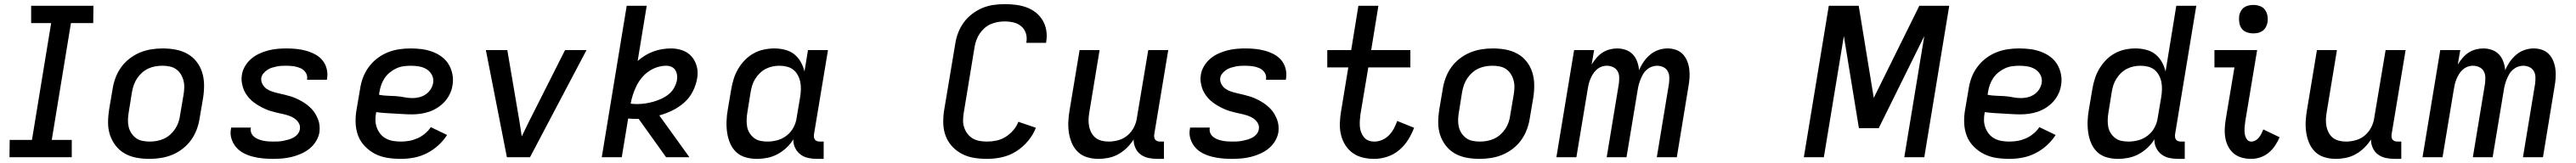

<svg xmlns="http://www.w3.org/2000/svg" viewBox="-20 -763 12490 791"><path d="M26 0 27 -84H135L228 -651H131V-735H433L432 -651H324L231 -84H328V0Z M705 8Q673 8 642.5 2.5Q612 -3 586 -17.5Q560 -32 541.5 -55.5Q523 -79 513.5 -107.5Q504 -136 504 -167.5Q504 -199 509 -231L526 -331Q530 -358 540 -385Q550 -412 567 -436Q584 -460 608 -478.5Q632 -497 658.5 -508Q685 -519 713 -523.5Q741 -528 768 -528Q800 -528 830.5 -522.5Q861 -517 887.5 -502.5Q914 -488 932.5 -464.5Q951 -441 960 -412.5Q969 -384 969.5 -352.5Q970 -321 965 -289L948 -189Q944 -162 934 -135Q924 -108 907 -84Q890 -60 866 -41.5Q842 -23 815.5 -12Q789 -1 760.5 3.5Q732 8 705 8ZM706 -76Q723 -76 740 -79Q757 -82 774 -89.5Q791 -97 805 -109.5Q819 -122 829 -137Q839 -152 845 -169Q851 -186 853 -203L870 -303Q873 -321 873.5 -338.5Q874 -356 869.5 -373Q865 -390 856 -404Q847 -418 833.5 -427.5Q820 -437 802.5 -440.5Q785 -444 767 -444Q750 -444 733 -441Q716 -438 699.5 -430.5Q683 -423 669 -410.5Q655 -398 645 -383Q635 -368 629 -351Q623 -334 620 -317L604 -217Q601 -199 600.5 -181.5Q600 -164 604 -147Q608 -130 617.5 -116Q627 -102 640 -92.5Q653 -83 670.5 -79.5Q688 -76 706 -76Z M1304 8Q1278 8 1253.5 5.5Q1229 3 1205.5 -3Q1182 -9 1161 -20Q1140 -31 1125 -48.5Q1110 -66 1102.5 -89.5Q1095 -113 1100 -138L1101 -144H1197L1196 -142Q1194 -129 1198.5 -118Q1203 -107 1212 -99.5Q1221 -92 1232 -87.5Q1243 -83 1255 -80.5Q1267 -78 1279 -77Q1291 -76 1304 -76Q1316 -76 1328.5 -76.5Q1341 -77 1353.5 -79.5Q1366 -82 1378.5 -85.5Q1391 -89 1403 -95.5Q1415 -102 1423.5 -112.5Q1432 -123 1434 -135Q1437 -152 1429 -165.5Q1421 -179 1409 -187.5Q1397 -196 1382.5 -201Q1368 -206 1352.5 -209.5Q1337 -213 1321.5 -216.5Q1306 -220 1291.5 -224.5Q1277 -229 1263 -235.5Q1249 -242 1236 -249.5Q1223 -257 1211 -266Q1199 -275 1189 -286Q1179 -297 1171 -310Q1163 -323 1158.5 -337.5Q1154 -352 1152 -367.5Q1150 -383 1153 -400Q1156 -421 1168 -441.5Q1180 -462 1198 -477.5Q1216 -493 1238 -503Q1260 -513 1281.5 -518.5Q1303 -524 1325.5 -526Q1348 -528 1369 -528Q1394 -528 1418 -525.5Q1442 -523 1465 -516.5Q1488 -510 1508.5 -499Q1529 -488 1543.5 -470.5Q1558 -453 1564 -429.5Q1570 -406 1566 -382L1565 -376H1469V-378Q1472 -396 1462.5 -410.5Q1453 -425 1437.5 -432Q1422 -439 1404.5 -441.5Q1387 -444 1369 -444Q1358 -444 1346 -443.5Q1334 -443 1322 -440.5Q1310 -438 1298.5 -434.5Q1287 -431 1276.5 -424Q1266 -417 1257.5 -407Q1249 -397 1247 -385Q1245 -369 1252.5 -355Q1260 -341 1272 -332.5Q1284 -324 1299 -319Q1314 -314 1329.5 -310.5Q1345 -307 1359.5 -303.5Q1374 -300 1389 -295.5Q1404 -291 1418 -284.5Q1432 -278 1445 -270.5Q1458 -263 1469.5 -254Q1481 -245 1491.5 -234Q1502 -223 1509.5 -210Q1517 -197 1522.5 -183Q1528 -169 1529.5 -153Q1531 -137 1529 -121Q1525 -98 1512 -77Q1499 -56 1480 -41Q1461 -26 1439 -16.5Q1417 -7 1394.5 -1.5Q1372 4 1349 6Q1326 8 1304 8Z M1924 8Q1891 8 1859 3Q1827 -2 1799.5 -16Q1772 -30 1750 -52.5Q1728 -75 1717 -103.5Q1706 -132 1704.5 -165Q1703 -198 1709 -231L1726 -331Q1730 -359 1740 -386Q1750 -413 1767.5 -437Q1785 -461 1809 -479.5Q1833 -498 1860.5 -509Q1888 -520 1916 -524Q1944 -528 1971 -528Q1999 -528 2025.5 -524.5Q2052 -521 2076.5 -512Q2101 -503 2122 -487.5Q2143 -472 2156 -450Q2169 -428 2174 -401.5Q2179 -375 2174 -348Q2171 -327 2161 -306.5Q2151 -286 2136 -269.5Q2121 -253 2101.5 -240.5Q2082 -228 2061.5 -221Q2041 -214 2019.5 -211Q1998 -208 1977 -208Q1955 -208 1933.5 -209.5Q1912 -211 1890.5 -212Q1869 -213 1847 -214.5Q1825 -216 1804 -219V-217Q1800 -198 1800.5 -179Q1801 -160 1807.5 -143Q1814 -126 1825 -112.5Q1836 -99 1852 -90.5Q1868 -82 1886.5 -79Q1905 -76 1924 -76Q1944 -76 1964 -79.5Q1984 -83 2003.5 -91.5Q2023 -100 2040 -114Q2057 -128 2069 -146L2148 -108Q2130 -80 2104.5 -57Q2079 -34 2049 -19Q2019 -4 1987 2Q1955 8 1924 8ZM1980 -287Q1996 -287 2012.5 -291Q2029 -295 2043.5 -304.5Q2058 -314 2067.5 -328.5Q2077 -343 2080 -359Q2084 -380 2075 -398Q2066 -416 2049.5 -426.5Q2033 -437 2012.5 -440.5Q1992 -444 1972 -444Q1954 -444 1936.5 -441.5Q1919 -439 1902.5 -431.5Q1886 -424 1871 -412Q1856 -400 1845.5 -384.5Q1835 -369 1829 -352Q1823 -335 1820 -317L1818 -303Q1838 -299 1858.5 -298.5Q1879 -298 1900 -296.5Q1921 -295 1940.5 -291Q1960 -287 1980 -287Z M2438 0 2336 -520H2440L2499 -173Q2502 -155 2504.5 -137Q2507 -119 2510 -101Q2519 -119 2527.5 -137Q2536 -155 2545 -173L2720 -520H2824L2550 0Z M2898 0 3019 -735H3116L3072 -467Q3089 -482 3108.5 -494Q3128 -506 3149 -513.5Q3170 -521 3191.5 -524.5Q3213 -528 3234 -528Q3263 -528 3289.5 -518.5Q3316 -509 3333.5 -489Q3351 -469 3358.5 -441.5Q3366 -414 3361 -385Q3356 -353 3340.5 -321.5Q3325 -290 3299 -266.5Q3273 -243 3241.5 -227.5Q3210 -212 3177 -203L3323 0H3210L3077 -186H3064Q3054 -186 3044.5 -186.5Q3035 -187 3026 -188L2995 0ZM3070 -258Q3089 -258 3109 -261Q3129 -264 3148.5 -269.5Q3168 -275 3187.5 -284Q3207 -293 3223.5 -306.5Q3240 -320 3250 -339Q3260 -358 3263 -377Q3265 -390 3262.5 -402.5Q3260 -415 3253.5 -424.5Q3247 -434 3235.5 -439Q3224 -444 3211 -444Q3189 -444 3167 -437Q3145 -430 3125.5 -416.5Q3106 -403 3091 -384.5Q3076 -366 3066 -345.5Q3056 -325 3049 -303.5Q3042 -282 3038 -260Q3046 -259 3053.5 -258.5Q3061 -258 3070 -258Z M3650 8Q3622 8 3595.5 0.5Q3569 -7 3550 -25Q3531 -43 3520.5 -67.5Q3510 -92 3506 -119Q3502 -146 3503 -174.5Q3504 -203 3509 -231L3526 -331Q3530 -356 3538 -381Q3546 -406 3559.5 -429Q3573 -452 3592 -471.5Q3611 -491 3634.5 -504Q3658 -517 3684 -522.5Q3710 -528 3735 -528Q3761 -528 3786.5 -521.5Q3812 -515 3831 -500Q3850 -485 3862.5 -463Q3875 -441 3881 -416L3898 -520H3995L3927 -111Q3926 -104 3927 -97Q3928 -90 3932 -85Q3936 -80 3942.5 -78Q3949 -76 3956 -76H3974V8H3942Q3920 8 3899 3.5Q3878 -1 3861.5 -13.5Q3845 -26 3835.5 -45.5Q3826 -65 3827 -87Q3813 -64 3793 -45.5Q3773 -27 3749.5 -14.5Q3726 -2 3700.5 3Q3675 8 3650 8ZM3701 -76Q3725 -76 3749.5 -82.5Q3774 -89 3795 -105.5Q3816 -122 3828 -145Q3840 -168 3843 -192L3860 -292Q3863 -311 3863.5 -329.5Q3864 -348 3860.5 -365.5Q3857 -383 3848.5 -398.5Q3840 -414 3827 -424.5Q3814 -435 3796 -439.5Q3778 -444 3759 -444Q3743 -444 3726 -440.5Q3709 -437 3693.5 -429Q3678 -421 3665 -408.5Q3652 -396 3642.5 -381Q3633 -366 3628 -350Q3623 -334 3620 -317L3604 -217Q3601 -200 3600.5 -182Q3600 -164 3603 -147.5Q3606 -131 3615 -117Q3624 -103 3637 -93Q3650 -83 3667 -79.5Q3684 -76 3701 -76Z M4767 8Q4734 8 4703 3Q4672 -2 4645 -16Q4618 -30 4597.5 -52Q4577 -74 4566 -102.5Q4555 -131 4554 -163Q4553 -195 4558 -227L4612 -550Q4616 -577 4626 -603.5Q4636 -630 4653 -653.5Q4670 -677 4693.5 -695Q4717 -713 4743 -724Q4769 -735 4797 -739Q4825 -743 4852 -743Q4879 -743 4906.5 -739.5Q4934 -736 4958.5 -727Q4983 -718 5003 -702Q5023 -686 5036 -664Q5049 -642 5053.5 -615Q5058 -588 5053 -560V-555H4957V-558Q4961 -581 4954.5 -601.5Q4948 -622 4932 -635.5Q4916 -649 4895 -654Q4874 -659 4851 -659Q4835 -659 4818 -656Q4801 -653 4784.5 -646Q4768 -639 4754.5 -627Q4741 -615 4731 -600.5Q4721 -586 4715 -569.5Q4709 -553 4706 -536L4653 -214Q4650 -195 4650 -177Q4650 -159 4656 -142.5Q4662 -126 4672.5 -112.5Q4683 -99 4698 -90.5Q4713 -82 4730.5 -79Q4748 -76 4767 -76Q4789 -76 4812.5 -81Q4836 -86 4856.5 -99Q4877 -112 4893.5 -131Q4910 -150 4918 -172L5003 -143Q4990 -109 4965 -79Q4940 -49 4907.5 -28.5Q4875 -8 4838.5 0Q4802 8 4767 8Z M5306 8Q5278 8 5251.5 0Q5225 -8 5206.5 -26Q5188 -44 5177.5 -68.5Q5167 -93 5163 -120Q5159 -147 5160.5 -175Q5162 -203 5167 -231L5215 -520H5312L5262 -217Q5259 -200 5258.5 -182.5Q5258 -165 5261.5 -148.5Q5265 -132 5273 -117.5Q5281 -103 5293.5 -93.5Q5306 -84 5322.5 -80Q5339 -76 5356 -76Q5380 -76 5404.5 -83Q5429 -90 5448 -106.5Q5467 -123 5478.5 -145.5Q5490 -168 5493 -192L5548 -520H5645L5577 -111Q5576 -104 5577 -97Q5578 -90 5582 -85Q5586 -80 5592.5 -78Q5599 -76 5606 -76H5624V8H5592Q5570 8 5549 3.5Q5528 -1 5511.5 -13Q5495 -25 5486 -44.5Q5477 -64 5477 -86Q5463 -64 5444 -45.5Q5425 -27 5402.5 -14.5Q5380 -2 5355 3Q5330 8 5306 8Z M5954 8Q5928 8 5903.5 5.5Q5879 3 5855.5 -3Q5832 -9 5811 -20Q5790 -31 5775 -48.5Q5760 -66 5752.5 -89.5Q5745 -113 5750 -138L5751 -144H5847L5846 -142Q5844 -129 5848.5 -118Q5853 -107 5862 -99.5Q5871 -92 5882 -87.5Q5893 -83 5905 -80.5Q5917 -78 5929 -77Q5941 -76 5954 -76Q5966 -76 5978.5 -76.5Q5991 -77 6003.5 -79.5Q6016 -82 6028.5 -85.5Q6041 -89 6053 -95.5Q6065 -102 6073.5 -112.5Q6082 -123 6084 -135Q6087 -152 6079 -165.5Q6071 -179 6059 -187.5Q6047 -196 6032.5 -201Q6018 -206 6002.5 -209.5Q5987 -213 5971.5 -216.5Q5956 -220 5941.5 -224.5Q5927 -229 5913 -235.5Q5899 -242 5886 -249.5Q5873 -257 5861 -266Q5849 -275 5839 -286Q5829 -297 5821 -310Q5813 -323 5808.5 -337.5Q5804 -352 5802 -367.5Q5800 -383 5803 -400Q5806 -421 5818 -441.5Q5830 -462 5848 -477.5Q5866 -493 5888 -503Q5910 -513 5931.5 -518.5Q5953 -524 5975.5 -526Q5998 -528 6019 -528Q6044 -528 6068 -525.5Q6092 -523 6115 -516.5Q6138 -510 6158.5 -499Q6179 -488 6193.5 -470.5Q6208 -453 6214 -429.5Q6220 -406 6216 -382L6215 -376H6119V-378Q6122 -396 6112.5 -410.5Q6103 -425 6087.5 -432Q6072 -439 6054.5 -441.5Q6037 -444 6019 -444Q6008 -444 5996 -443.5Q5984 -443 5972 -440.5Q5960 -438 5948.5 -434.5Q5937 -431 5926.5 -424Q5916 -417 5907.5 -407Q5899 -397 5897 -385Q5895 -369 5902.5 -355Q5910 -341 5922 -332.5Q5934 -324 5949 -319Q5964 -314 5979.5 -310.5Q5995 -307 6009.5 -303.5Q6024 -300 6039 -295.5Q6054 -291 6068 -284.5Q6082 -278 6095 -270.5Q6108 -263 6119.5 -254Q6131 -245 6141.5 -234Q6152 -223 6159.5 -210Q6167 -197 6172.5 -183Q6178 -169 6179.5 -153Q6181 -137 6179 -121Q6175 -98 6162 -77Q6149 -56 6130 -41Q6111 -26 6089 -16.5Q6067 -7 6044.5 -1.5Q6022 4 5999 6Q5976 8 5954 8Z M6644 8Q6615 8 6588 1.5Q6561 -5 6539.5 -20.5Q6518 -36 6503.5 -59Q6489 -82 6482.5 -109Q6476 -136 6477 -165Q6478 -194 6483 -223L6518 -436H6416V-520H6532L6567 -735H6664L6629 -520H6819V-436H6615L6577 -209Q6575 -194 6574 -179Q6573 -164 6574 -149.5Q6575 -135 6580 -121.5Q6585 -108 6594 -97Q6603 -86 6616 -81Q6629 -76 6645 -76Q6663 -76 6682 -84Q6701 -92 6715.5 -107Q6730 -122 6739.5 -140Q6749 -158 6755 -176L6837 -143Q6826 -113 6808 -84.5Q6790 -56 6764.5 -34.5Q6739 -13 6707 -2.5Q6675 8 6644 8Z M7155 8Q7123 8 7092.5 2.5Q7062 -3 7036 -17.5Q7010 -32 6991.5 -55.5Q6973 -79 6963.5 -107.5Q6954 -136 6954 -167.5Q6954 -199 6959 -231L6976 -331Q6980 -358 6990 -385Q7000 -412 7017 -436Q7034 -460 7058 -478.5Q7082 -497 7108.5 -508Q7135 -519 7163 -523.5Q7191 -528 7218 -528Q7250 -528 7280.5 -522.5Q7311 -517 7337.5 -502.5Q7364 -488 7382.5 -464.5Q7401 -441 7410 -412.5Q7419 -384 7419.5 -352.5Q7420 -321 7415 -289L7398 -189Q7394 -162 7384 -135Q7374 -108 7357 -84Q7340 -60 7316 -41.5Q7292 -23 7265.5 -12Q7239 -1 7210.5 3.5Q7182 8 7155 8ZM7156 -76Q7173 -76 7190 -79Q7207 -82 7224 -89.5Q7241 -97 7255 -109.5Q7269 -122 7279 -137Q7289 -152 7295 -169Q7301 -186 7303 -203L7320 -303Q7323 -321 7323.5 -338.5Q7324 -356 7319.5 -373Q7315 -390 7306 -404Q7297 -418 7283.5 -427.5Q7270 -437 7252.5 -440.5Q7235 -444 7217 -444Q7200 -444 7183 -441Q7166 -438 7149.5 -430.5Q7133 -423 7119 -410.5Q7105 -398 7095 -383Q7085 -368 7079 -351Q7073 -334 7070 -317L7054 -217Q7051 -199 7050.5 -181.5Q7050 -164 7054 -147Q7058 -130 7067.5 -116Q7077 -102 7090 -92.5Q7103 -83 7120.5 -79.5Q7138 -76 7156 -76Z M7527 0 7613 -520H7710L7698 -450Q7708 -466 7721 -481.5Q7734 -497 7750 -507.5Q7766 -518 7785 -523Q7804 -528 7822 -528Q7844 -528 7864.5 -520.5Q7885 -513 7898.5 -498Q7912 -483 7919 -463.5Q7926 -444 7928 -422Q7937 -444 7950.5 -463.5Q7964 -483 7982 -498Q8000 -513 8022 -520.5Q8044 -528 8066 -528Q8088 -528 8107.5 -521Q8127 -514 8140.5 -499.5Q8154 -485 8161.5 -466Q8169 -447 8171.5 -426.5Q8174 -406 8172.5 -384.5Q8171 -363 8167 -341L8111 0H8014L8073 -357Q8075 -373 8074.5 -389Q8074 -405 8066.5 -418Q8059 -431 8045 -437.5Q8031 -444 8015 -444Q8002 -444 7989 -439Q7976 -434 7965 -424.5Q7954 -415 7947 -402.5Q7940 -390 7935 -377.5Q7930 -365 7926.5 -352Q7923 -339 7921 -325L7867 0H7771L7830 -357Q7832 -373 7831.5 -389Q7831 -405 7823.5 -418Q7816 -431 7801.5 -437.5Q7787 -444 7772 -444Q7758 -444 7745 -439Q7732 -434 7721.5 -424.5Q7711 -415 7703.5 -402.5Q7696 -390 7691 -377.5Q7686 -365 7683 -352Q7680 -339 7678 -325L7624 0Z M8727 0 8848 -735H8993L9066 -288L9287 -735H9432L9311 0H9214L9311 -588L9090 -141H8994L8921 -588L8824 0Z M9724 8Q9691 8 9659 3Q9627 -2 9599.5 -16Q9572 -30 9550 -52.5Q9528 -75 9517 -103.5Q9506 -132 9504.5 -165Q9503 -198 9509 -231L9526 -331Q9530 -359 9540 -386Q9550 -413 9567.5 -437Q9585 -461 9609 -479.5Q9633 -498 9660.5 -509Q9688 -520 9716 -524Q9744 -528 9771 -528Q9799 -528 9825.5 -524.5Q9852 -521 9876.5 -512Q9901 -503 9922 -487.5Q9943 -472 9956 -450Q9969 -428 9974 -401.5Q9979 -375 9974 -348Q9971 -327 9961 -306.5Q9951 -286 9936 -269.5Q9921 -253 9901.5 -240.5Q9882 -228 9861.5 -221Q9841 -214 9819.5 -211Q9798 -208 9777 -208Q9755 -208 9733.5 -209.5Q9712 -211 9690.5 -212Q9669 -213 9647 -214.5Q9625 -216 9604 -219V-217Q9600 -198 9600.5 -179Q9601 -160 9607.5 -143Q9614 -126 9625 -112.5Q9636 -99 9652 -90.5Q9668 -82 9686.5 -79Q9705 -76 9724 -76Q9744 -76 9764 -79.5Q9784 -83 9803.5 -91.5Q9823 -100 9840 -114Q9857 -128 9869 -146L9948 -108Q9930 -80 9904.5 -57Q9879 -34 9849 -19Q9819 -4 9787 2Q9755 8 9724 8ZM9780 -287Q9796 -287 9812.5 -291Q9829 -295 9843.5 -304.5Q9858 -314 9867.5 -328.5Q9877 -343 9880 -359Q9884 -380 9875 -398Q9866 -416 9849.5 -426.5Q9833 -437 9812.5 -440.5Q9792 -444 9772 -444Q9754 -444 9736.5 -441.5Q9719 -439 9702.5 -431.5Q9686 -424 9671 -412Q9656 -400 9645.5 -384.5Q9635 -369 9629 -352Q9623 -335 9620 -317L9618 -303Q9638 -299 9658.5 -298.5Q9679 -298 9700 -296.5Q9721 -295 9740.5 -291Q9760 -287 9780 -287Z M10250 8Q10222 8 10195.5 0.5Q10169 -7 10150 -25Q10131 -43 10120.5 -67.5Q10110 -92 10106 -119Q10102 -146 10103 -174.5Q10104 -203 10109 -231L10126 -331Q10130 -356 10138 -381Q10146 -406 10159.5 -429Q10173 -452 10192 -471.5Q10211 -491 10234.5 -504Q10258 -517 10284 -522.5Q10310 -528 10335 -528Q10361 -528 10386.5 -521.5Q10412 -515 10431 -500Q10450 -485 10462.5 -463Q10475 -441 10481 -416L10533 -735H10630L10527 -111Q10526 -104 10527 -97Q10528 -90 10532 -85Q10536 -80 10542.5 -78Q10549 -76 10556 -76H10574V8H10542Q10520 8 10499 3.5Q10478 -1 10461.5 -13.5Q10445 -26 10435.5 -45.5Q10426 -65 10427 -87Q10413 -64 10393 -45.5Q10373 -27 10349.5 -14.5Q10326 -2 10300.5 3Q10275 8 10250 8ZM10301 -76Q10325 -76 10349.5 -82.5Q10374 -89 10395 -105.5Q10416 -122 10428 -145Q10440 -168 10443 -192L10460 -292Q10463 -311 10463.5 -329.5Q10464 -348 10460.5 -365.5Q10457 -383 10448.5 -398.5Q10440 -414 10427 -424.5Q10414 -435 10396 -439.5Q10378 -444 10359 -444Q10343 -444 10326 -440.5Q10309 -437 10293.5 -429Q10278 -421 10265 -408.5Q10252 -396 10242.5 -381Q10233 -366 10228 -350Q10223 -334 10220 -317L10204 -217Q10201 -200 10200.5 -182Q10200 -164 10203 -147.5Q10206 -131 10215 -117Q10224 -103 10237 -93Q10250 -83 10267 -79.5Q10284 -76 10301 -76Z M10897 8Q10873 8 10851 2Q10829 -4 10812.5 -17.5Q10796 -31 10785.5 -50.5Q10775 -70 10771 -92.5Q10767 -115 10768 -138Q10769 -161 10773 -185L10815 -436H10718V-520H10925L10867 -171Q10865 -157 10864 -142.5Q10863 -128 10865 -114Q10867 -100 10874.5 -88Q10882 -76 10897 -76Q10907 -76 10917 -81.5Q10927 -87 10934 -96Q10941 -105 10946 -115Q10951 -125 10955 -135L11034 -97Q11025 -76 11012 -56.5Q10999 -37 10981 -22Q10963 -7 10940.5 0.5Q10918 8 10897 8ZM10906 -601Q10890 -601 10874.5 -606.5Q10859 -612 10850 -624.5Q10841 -637 10838.5 -653.5Q10836 -670 10838 -687Q10840 -698 10846 -709Q10852 -720 10862 -727Q10872 -734 10883.5 -736.5Q10895 -739 10907 -739Q10923 -739 10938.5 -733.5Q10954 -728 10963 -715.5Q10972 -703 10975 -686.5Q10978 -670 10975 -653Q10973 -642 10967 -631Q10961 -620 10951 -613Q10941 -606 10929.5 -603.5Q10918 -601 10906 -601Z M11306 8Q11278 8 11251.5 0Q11225 -8 11206.5 -26Q11188 -44 11177.5 -68.5Q11167 -93 11163 -120Q11159 -147 11160.5 -175Q11162 -203 11167 -231L11215 -520H11312L11262 -217Q11259 -200 11258.5 -182.5Q11258 -165 11261.5 -148.5Q11265 -132 11273 -117.5Q11281 -103 11293.5 -93.5Q11306 -84 11322.5 -80Q11339 -76 11356 -76Q11380 -76 11404.5 -83Q11429 -90 11448 -106.5Q11467 -123 11478.5 -145.5Q11490 -168 11493 -192L11548 -520H11645L11577 -111Q11576 -104 11577 -97Q11578 -90 11582 -85Q11586 -80 11592.5 -78Q11599 -76 11606 -76H11624V8H11592Q11570 8 11549 3.5Q11528 -1 11511.5 -13Q11495 -25 11486 -44.5Q11477 -64 11477 -86Q11463 -64 11444 -45.5Q11425 -27 11402.5 -14.5Q11380 -2 11355 3Q11330 8 11306 8Z M11727 0 11813 -520H11910L11898 -450Q11908 -466 11921 -481.5Q11934 -497 11950 -507.5Q11966 -518 11985 -523Q12004 -528 12022 -528Q12044 -528 12064.5 -520.5Q12085 -513 12098.5 -498Q12112 -483 12119 -463.5Q12126 -444 12128 -422Q12137 -444 12150.5 -463.5Q12164 -483 12182 -498Q12200 -513 12222 -520.5Q12244 -528 12266 -528Q12288 -528 12307.5 -521Q12327 -514 12340.5 -499.5Q12354 -485 12361.5 -466Q12369 -447 12371.5 -426.5Q12374 -406 12372.5 -384.5Q12371 -363 12367 -341L12311 0H12214L12273 -357Q12275 -373 12274.5 -389Q12274 -405 12266.5 -418Q12259 -431 12245 -437.5Q12231 -444 12215 -444Q12202 -444 12189 -439Q12176 -434 12165 -424.5Q12154 -415 12147 -402.5Q12140 -390 12135 -377.5Q12130 -365 12126.5 -352Q12123 -339 12121 -325L12067 0H11971L12030 -357Q12032 -373 12031.5 -389Q12031 -405 12023.5 -418Q12016 -431 12001.5 -437.5Q11987 -444 11972 -444Q11958 -444 11945 -439Q11932 -434 11921.5 -424.5Q11911 -415 11903.5 -402.5Q11896 -390 11891 -377.5Q11886 -365 11883 -352Q11880 -339 11878 -325L11824 0Z"/></svg>

Font: Iosevka Custom Medium
Style: Italic
Weight: 500
Italic angle: -9°
Designer: Belleve Invis
Foundry: Belleve Invis
Version: Version 27.0.1